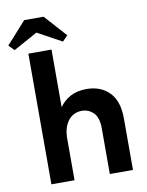

<svg xmlns="http://www.w3.org/2000/svg" viewBox="-133 -945 777 1013"><g transform="rotate(-10 255.5 -439.0)"><path d="M372 -245Q372 -303 346 -328.5Q320 -354 284 -354Q260 -354 241.5 -344.5Q223 -335 210.5 -318.5Q198 -302 191 -280.5Q184 -259 183 -234V0H59V-700H183V-391Q204 -423 240.5 -443Q277 -463 328 -463Q404 -463 450 -416Q496 -369 496 -277V0H372V-245ZM172 -878 278 -760 250 -731 120 -802 -9 -731 -38 -760 68 -878Z"/></g></svg>

Font: Tilda Sans Bold
Style: Regular
Weight: 700
Designer: ParaType Ltd
Foundry: ParaType Ltd
Version: Version 1.009